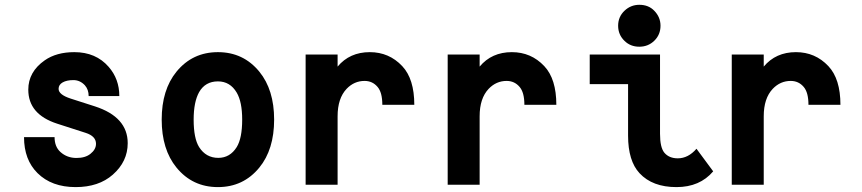

<svg xmlns="http://www.w3.org/2000/svg" viewBox="-20 -762 3556 792"><path d="M79.1 -196.3H205.1Q205.1 -156.7 229.5 -134.8Q256.8 -110.4 295.4 -110.4Q332 -110.4 353 -127.4Q376 -145.5 376 -168.9Q376 -200.2 333.5 -213.9L215.3 -252Q96.7 -290.5 96.7 -392.1Q96.7 -465.8 164.6 -513.2Q212.9 -546.9 286.6 -546.9Q375.5 -546.9 428.2 -486.3Q472.2 -436 472.2 -365.7H345.7Q345.7 -392.6 330.1 -410.2Q310.1 -431.6 282.7 -431.6Q255.4 -431.6 238.5 -422.1Q221.7 -412.6 221.7 -395.5Q221.7 -371.6 271 -355.5L371.6 -323.2Q506.8 -279.3 506.8 -171.4Q506.8 -95.7 445.3 -41.5Q387.2 9.8 292 9.8Q192.9 9.8 134.8 -47.9Q79.1 -103 79.1 -196.3Z M878.9 -426.3Q826.7 -426.3 801.3 -381.8Q778.8 -341.3 778.8 -268.6Q778.8 -191.4 801.3 -155.3Q829.6 -110.8 880.4 -110.8Q928.7 -110.8 956.5 -155.3Q979 -191.9 979 -268.6Q979 -341.8 956.5 -379.9Q929.2 -426.3 878.9 -426.3ZM708 -70.8Q647 -145.5 647 -268.6Q647 -391.6 708 -466.3Q773.9 -546.9 878.9 -546.9Q983.9 -546.9 1049.8 -466.3Q1110.8 -391.6 1110.8 -268.6Q1110.8 -145.5 1049.8 -70.8Q983.9 9.8 878.9 9.8Q773.9 9.8 708 -70.8Z M1240.7 0V-537.1H1372.6V-487.3Q1422.4 -546.9 1505.4 -546.9Q1585 -546.9 1639.2 -489.3Q1689 -436.5 1689 -329.6H1557.1Q1557.1 -380.4 1537.6 -403.3Q1516.6 -428.2 1483.9 -428.2Q1440.9 -428.2 1409.7 -395.5Q1372.6 -356.4 1372.6 -282.2V0Z M1826.7 0V-537.1H1958.5V-487.3Q2008.3 -546.9 2091.3 -546.9Q2170.9 -546.9 2225.1 -489.3Q2274.9 -436.5 2274.9 -329.6H2143.1Q2143.1 -380.4 2123.5 -403.3Q2102.5 -428.2 2069.8 -428.2Q2026.9 -428.2 1995.6 -395.5Q1958.5 -356.4 1958.5 -282.2V0Z M2921.9 -55.2Q2866.7 9.8 2770.5 9.8Q2671.4 9.8 2618.2 -47.4Q2570.8 -98.1 2570.8 -202.6V-415H2412.6V-537.1H2702.6V-210.4Q2702.6 -153.3 2720.7 -131.8Q2740.2 -108.9 2775.9 -108.9Q2818.8 -108.9 2853 -148.4ZM2617.2 -742.2Q2655.3 -742.2 2678.7 -717.8Q2704.6 -691.4 2704.6 -655.8Q2704.6 -619.1 2679.2 -594.2Q2653.8 -569.3 2617.2 -569.3Q2580.6 -569.3 2556.2 -593.3Q2529.8 -618.7 2529.8 -655.8Q2529.8 -692.9 2556.2 -717.8Q2582 -742.2 2617.2 -742.2Z M2998.5 0V-537.1H3130.4V-487.3Q3180.2 -546.9 3263.2 -546.9Q3342.8 -546.9 3397 -489.3Q3446.8 -436.5 3446.8 -329.6H3314.9Q3314.9 -380.4 3295.4 -403.3Q3274.4 -428.2 3241.7 -428.2Q3198.7 -428.2 3167.5 -395.5Q3130.4 -356.4 3130.4 -282.2V0Z"/></svg>

Font: Consola Mono
Style: Bold
Weight: 700
Monospace: yes
Designer: Wojciech Kalinowski "wmk69" (wmk69@o2.pl)
Foundry: Wojciech Kalinowski "wmk69" (wmk69@o2.pl)
Version: Version 2.1.0